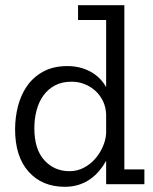

<svg xmlns="http://www.w3.org/2000/svg" viewBox="-20 -708 589 738"><path d="M388 0V-90Q377 -70 362 -52Q347 -34 327.5 -20Q308 -6 283.5 2Q259 10 229 10Q142 10 90 -48Q38 -106 38 -211Q38 -256 49 -299.5Q60 -343 84 -377.5Q108 -412 146.5 -433Q185 -454 239 -454Q288 -454 327 -433Q366 -412 388 -373V-631H280V-688H458V-57H535V0ZM388 -268Q387 -296 376 -319Q365 -342 347 -358.5Q329 -375 305.5 -384.5Q282 -394 255 -394Q218 -394 191 -379.5Q164 -365 146.5 -340.5Q129 -316 120.5 -283.5Q112 -251 112 -216Q112 -134 150.5 -92Q189 -50 247 -50Q277 -50 302.5 -63.5Q328 -77 346.5 -98.5Q365 -120 376 -146Q387 -172 388 -197Z"/></svg>

Font: Zilla Slab Regular
Style: Regular
Weight: 400
Designer: Typotheque.com
Foundry: Typotheque type foundry
Version: Version 1.0; 2017